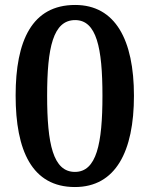

<svg xmlns="http://www.w3.org/2000/svg" viewBox="-20 -744 603 774"><path d="M282 10C446 10 520 -133 520 -358C520 -583 445 -724 283 -724C109 -724 43 -580 43 -359C43 -137 109 10 282 10ZM282 -51C194 -51 170 -164 170 -358C170 -552 194 -663 283 -663C369 -663 393 -552 393 -358C393 -164 369 -51 282 -51Z"/></svg>

Font: Noto Serif Sinhala SemiBold
Style: Regular
Weight: 600
Designer: Jelle Bosma - Monotype Design Team
Foundry: Monotype Imaging Inc.
Version: Version 2.007